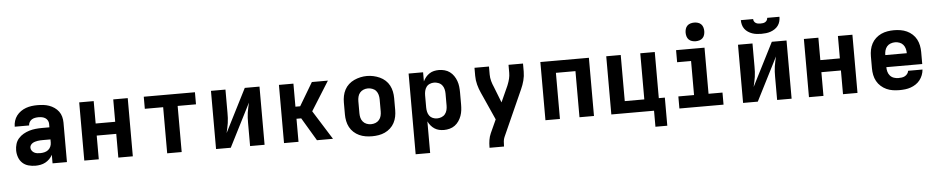

<svg xmlns="http://www.w3.org/2000/svg" viewBox="-48 -1151 8496 1742"><g transform="rotate(-5 4200.0 -280.0)"><path d="M234 8Q202 8 170.5 -0.5Q139 -9 116 -30.5Q93 -52 82 -83Q71 -114 71 -146Q71 -175 79.5 -203.5Q88 -232 107.5 -254Q127 -276 152.5 -290.5Q178 -305 206 -313.5Q234 -322 263.5 -325Q293 -328 322 -328H390V-360Q390 -376 382 -390.5Q374 -405 360.5 -413.5Q347 -422 331 -425Q315 -428 298 -428Q283 -428 267 -425Q251 -422 238 -414Q225 -406 216.5 -391.5Q208 -377 208 -361H77Q77 -361 77 -361Q77 -361 77 -362Q77 -388 85 -414Q93 -440 109 -461Q125 -482 147 -497.5Q169 -513 194 -522Q219 -531 245.5 -534.5Q272 -538 298 -538Q325 -538 352 -535Q379 -532 404.5 -523Q430 -514 452.5 -498.5Q475 -483 491 -461.5Q507 -440 514 -413.5Q521 -387 521 -360V0H390V-78Q379 -57 362 -40Q345 -23 324.5 -12Q304 -1 280.5 3.5Q257 8 234 8ZM287 -102Q306 -102 325 -106.5Q344 -111 359 -122.5Q374 -134 382 -152Q390 -170 390 -189V-218H322Q310 -218 297.5 -217.5Q285 -217 273 -215Q261 -213 249 -209.5Q237 -206 226.5 -199.5Q216 -193 209 -182.5Q202 -172 202 -159Q202 -145 210.5 -132.5Q219 -120 231.5 -113Q244 -106 258.5 -104Q273 -102 287 -102Z M679 0V-530H811V-326H989V-530H1121V0H989V-216H811V0Z M1434 0V-420H1267V-530H1733V-420H1566V0Z M1879 0V-530H2011V-318Q2011 -295 2010 -272Q2009 -249 2005.5 -226Q2002 -203 1997 -180.5Q1992 -158 1987 -136L2187 -530H2321V0H2189V-212Q2189 -235 2190 -258Q2191 -281 2194.5 -304Q2198 -327 2203 -349.5Q2208 -372 2213 -394L2013 0Z M2498 0V-530H2630V-320H2673L2798 -530H2944L2778 -265L2944 0H2798L2673 -210H2630V0Z M3300 8Q3270 8 3240 3Q3210 -2 3183 -14.5Q3156 -27 3133.5 -47.5Q3111 -68 3097 -94.5Q3083 -121 3077 -150.5Q3071 -180 3071 -210V-320Q3071 -350 3077 -379.5Q3083 -409 3097 -435.5Q3111 -462 3133.5 -482.5Q3156 -503 3183.5 -515.5Q3211 -528 3240.5 -534.5Q3270 -541 3300 -541Q3330 -541 3359.5 -534.5Q3389 -528 3416.5 -515.5Q3444 -503 3466.5 -482.5Q3489 -462 3503 -435.5Q3517 -409 3523 -379.5Q3529 -350 3529 -320V-210Q3529 -180 3523 -150.5Q3517 -121 3503 -94.5Q3489 -68 3466.5 -47.5Q3444 -27 3417 -14.5Q3390 -2 3360 3Q3330 8 3300 8ZM3300 -102Q3321 -102 3340.5 -109.5Q3360 -117 3373.5 -133Q3387 -149 3392 -169Q3397 -189 3397 -210V-320Q3397 -341 3391.5 -361.5Q3386 -382 3373 -397.5Q3360 -413 3339.5 -420.5Q3319 -428 3299 -428Q3278 -428 3258.5 -420Q3239 -412 3226 -396.5Q3213 -381 3208 -360.5Q3203 -340 3203 -320V-210Q3203 -189 3208 -169Q3213 -149 3226.5 -133Q3240 -117 3259.5 -109.5Q3279 -102 3300 -102Z M3679 205V-530H3811V-447Q3821 -468 3835.5 -485.5Q3850 -503 3869 -515.5Q3888 -528 3910 -533Q3932 -538 3955 -538Q3981 -538 4007 -531Q4033 -524 4054 -508.5Q4075 -493 4090 -471Q4105 -449 4114 -424Q4123 -399 4126 -372.5Q4129 -346 4129 -320V-210Q4129 -184 4126 -157.5Q4123 -131 4114 -106Q4105 -81 4090 -59Q4075 -37 4054 -21.5Q4033 -6 4007 1Q3981 8 3955 8Q3932 8 3910 3Q3888 -2 3869 -14.5Q3850 -27 3835.5 -44.5Q3821 -62 3811 -83V205ZM3901 -102Q3921 -102 3941 -109.5Q3961 -117 3974 -133Q3987 -149 3992 -169.5Q3997 -190 3997 -210V-320Q3997 -340 3992 -360.5Q3987 -381 3974 -397Q3961 -413 3941 -420.5Q3921 -428 3901 -428Q3881 -428 3862 -420Q3843 -412 3831.5 -396Q3820 -380 3815.5 -360Q3811 -340 3811 -320V-210Q3811 -190 3815.5 -170Q3820 -150 3831.5 -134Q3843 -118 3862 -110Q3881 -102 3901 -102Z M4352 205V198Q4352 166 4357 134.5Q4362 103 4375 74L4430 -47L4409 -94L4336 -257L4317 -299Q4300 -336 4289.5 -376Q4279 -416 4279 -457V-530H4411V-457Q4411 -442 4413 -427Q4415 -412 4419 -397.5Q4423 -383 4428 -369Q4433 -355 4439 -342L4496 -196L4563 -344Q4563 -346 4564 -348Q4565 -350 4566 -352Q4576 -377 4582.5 -403.5Q4589 -430 4589 -457V-530H4721V-457Q4721 -416 4710.5 -376Q4700 -336 4683 -299L4496 119Q4488 137 4486 157.5Q4484 178 4484 198V205Z M4879 0V-530H5321V0H5189V-420H5011V0Z M5868 146V0H5479V-530H5611V-110H5789V-530H5921V-110H5976V146Z M6099 0V-110H6242V-420H6115V-530H6374V-110H6501V0ZM6300 -595Q6283 -595 6266 -600Q6249 -605 6237 -617Q6225 -629 6220 -646Q6215 -663 6215 -680Q6215 -697 6220 -714Q6225 -731 6237 -743Q6249 -755 6266 -760Q6283 -765 6300 -765Q6317 -765 6334 -760Q6351 -755 6363 -743Q6375 -731 6380 -714Q6385 -697 6385 -680Q6385 -663 6380 -646Q6375 -629 6363 -617Q6351 -605 6334 -600Q6317 -595 6300 -595Z M6679 0V-530H6811V-318Q6811 -295 6810 -272Q6809 -249 6805.5 -226Q6802 -203 6797 -180.5Q6792 -158 6787 -136L6987 -530H7121V0H6989V-212Q6989 -235 6990 -258Q6991 -281 6994.5 -304Q6998 -327 7003 -349.5Q7008 -372 7013 -394L6813 0ZM6900 -610Q6879 -610 6857.5 -612.5Q6836 -615 6816 -622Q6796 -629 6778 -641Q6760 -653 6747.5 -670Q6735 -687 6729.5 -708Q6724 -729 6724 -750H6836Q6836 -739 6841.5 -729Q6847 -719 6857 -713Q6867 -707 6878 -705.5Q6889 -704 6900 -704Q6911 -704 6922 -705.5Q6933 -707 6943 -713Q6953 -719 6958.5 -729Q6964 -739 6964 -750H7076Q7076 -729 7070.5 -708Q7065 -687 7052.5 -670Q7040 -653 7022 -641Q7004 -629 6984 -622Q6964 -615 6942.5 -612.5Q6921 -610 6900 -610Z M7279 0V-530H7411V-326H7589V-530H7721V0H7589V-216H7411V0Z M8103 8Q8073 8 8043 3.5Q8013 -1 7985.5 -13.5Q7958 -26 7935 -46.5Q7912 -67 7897.5 -93.5Q7883 -120 7877 -150Q7871 -180 7871 -210V-320Q7871 -350 7877 -379.5Q7883 -409 7897 -435.5Q7911 -462 7933.5 -482.5Q7956 -503 7983 -515.5Q8010 -528 8040 -533Q8070 -538 8100 -538Q8130 -538 8160 -533Q8190 -528 8217 -515.5Q8244 -503 8266.5 -482.5Q8289 -462 8303 -435.5Q8317 -409 8323 -379.5Q8329 -350 8329 -320V-210H8274H8002Q8002 -189 8007.5 -168.5Q8013 -148 8027 -132Q8041 -116 8061.5 -109Q8082 -102 8103 -102Q8118 -102 8133 -104Q8148 -106 8161.5 -113Q8175 -120 8184.5 -132.5Q8194 -145 8196 -160H8327Q8325 -134 8315.5 -109.5Q8306 -85 8290 -64.5Q8274 -44 8252 -29.5Q8230 -15 8205.5 -6.5Q8181 2 8155 5Q8129 8 8103 8ZM8002 -320H8198Q8198 -341 8192.5 -361.5Q8187 -382 8174 -397.5Q8161 -413 8141 -420.5Q8121 -428 8100 -428Q8079 -428 8059 -420.5Q8039 -413 8026 -397.5Q8013 -382 8007.5 -361.5Q8002 -341 8002 -320Z"/></g></svg>

Font: Iosevka Curly XBdEx
Style: Regular
Weight: 800
Width: 7
Monospace: yes
Designer: Belleve Invis
Foundry: Belleve Invis
Version: Version 11.1.0; ttfautohint (v1.8.3)